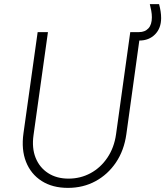

<svg xmlns="http://www.w3.org/2000/svg" viewBox="-20 -901 803 933"><path d="M310 12Q235 12 182.5 -21.5Q130 -55 106.5 -114.5Q83 -174 94 -253L163 -745H213L143 -245Q134 -182 153 -134.5Q172 -87 213.5 -60Q255 -33 313 -33Q371 -33 420 -59.5Q469 -86 502 -135Q535 -184 544 -249L613 -745H656Q684 -745 701 -763Q718 -781 718 -817Q718 -833 715 -849Q712 -865 708 -881H753Q758 -862 760.5 -845.5Q763 -829 763 -813Q763 -764 733.5 -734Q704 -704 657 -704L594 -249Q583 -170 543.5 -111.5Q504 -53 444 -20.5Q384 12 310 12Z"/></svg>

Font: Plus Jakarta Sans ExtraLight
Style: Italic
Weight: 200
Italic angle: -8°
Designer: Gumpita Rahayu
Foundry: Tokotype
Version: Version 2.071; ttfautohint (v1.8.4.7-5d5b);gftools[0.9.29]